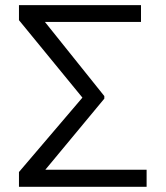

<svg xmlns="http://www.w3.org/2000/svg" viewBox="-20 -716 635 736"><path d="M542 0H52.7V-56.6L295.9 -341.8L52.7 -638.7V-696.3H520.5V-631.8H152.3L379.9 -347.7V-337.9L153.8 -65.4H542Z"/></svg>

Font: Pretendard Std Light
Style: Regular
Weight: 300
Designer: Base glyphs from Inter by Rasmus Andersson; Hangeul glyphs from Noto Sans CJK(Source Han Sans) by Jang Soo-young and Kan
Foundry: Kil Hyung-jin
Version: Version 1.309